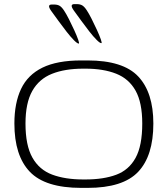

<svg xmlns="http://www.w3.org/2000/svg" viewBox="-20 -904 816 934"><path d="M375 10Q200 10 125 -68.5Q50 -147 50 -303Q50 -403 82.5 -471.5Q115 -540 186.5 -575Q258 -610 375 -610H406Q579 -610 652.5 -532Q726 -454 726 -303Q726 -146 652 -68Q578 10 406 10ZM385 -31H396Q484 -31 545.5 -54Q607 -77 639.5 -136Q672 -195 672 -303Q672 -405 639.5 -463Q607 -521 545 -545.5Q483 -570 396 -570H385Q296 -570 233 -545Q170 -520 137 -461.5Q104 -403 104 -303Q104 -197 137.5 -137.5Q171 -78 234 -54.5Q297 -31 385 -31ZM363 -692Q367 -692 360.5 -710.5Q354 -729 341.5 -756.5Q329 -784 315.5 -810.5Q302 -837 292 -852Q281 -869 270.5 -875.5Q260 -882 243 -882H232Q207 -882 229 -851Q245 -829 265 -801.5Q285 -774 304.5 -749Q324 -724 340 -708Q356 -692 363 -692ZM473 -694Q477 -694 470.5 -712.5Q464 -731 451.5 -758.5Q439 -786 425.5 -812.5Q412 -839 402 -854Q391 -871 380.5 -877.5Q370 -884 353 -884H342Q317 -884 339 -853Q355 -831 375 -803.5Q395 -776 414.5 -751Q434 -726 450 -710Q466 -694 473 -694Z"/></svg>

Font: Red Rose Light
Style: Regular
Weight: 300
Designer: Jaikishan Patel
Version: Version 1.001; ttfautohint (v1.8.3)